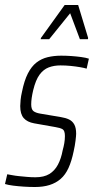

<svg xmlns="http://www.w3.org/2000/svg" viewBox="-26 -741 376 769"><path d="M114 8Q92 8 69 6.5Q46 5 26.5 2.5Q7 0 -6 -4L3 -43Q10 -42 22.5 -39.5Q35 -37 50.5 -35.5Q66 -34 82.5 -32.5Q99 -31 116 -31Q150 -31 171.5 -44Q193 -57 206 -81.5Q219 -106 225 -139Q229 -153 231.5 -167.5Q234 -182 234 -196Q234 -218 224.5 -223.5Q215 -229 196 -232L111 -247Q83 -252 69 -268Q55 -284 55 -316Q55 -325 56.5 -340.5Q58 -356 62 -373Q71 -418 85.5 -446.5Q100 -475 120 -490.5Q140 -506 165 -512Q190 -518 219 -518Q240 -518 260.5 -516.5Q281 -515 299.5 -512.5Q318 -510 330 -506L321 -466Q312 -469 294.5 -472Q277 -475 257 -477Q237 -479 216 -479Q190 -479 169 -471Q148 -463 132.5 -442Q117 -421 107 -380Q103 -363 101 -349Q99 -335 99 -323Q99 -303 108 -296Q117 -289 135 -286L218 -272Q237 -269 250.5 -262.5Q264 -256 271.5 -242.5Q279 -229 279 -205Q279 -198 276.5 -177.5Q274 -157 269 -135Q261 -96 248.5 -68.5Q236 -41 217 -24.5Q198 -8 172.5 0Q147 8 114 8ZM137 -584 138 -589 233 -721H287L327 -589L326 -584H294L255 -688L171 -584Z"/></svg>

Font: Saira Condensed ExtraLight
Style: Italic
Weight: 250
Width: 3
Italic angle: -12°
Designer: Hector Gatti with collaboration of the Omnibus-Type team
Foundry: Omnibus-Type
Version: Version 1.101